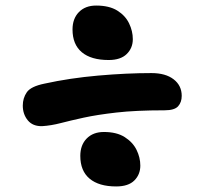

<svg xmlns="http://www.w3.org/2000/svg" viewBox="-20 -689 740 691"><path d="M371 -473Q308 -473 274.5 -501Q241 -529 241 -583Q241 -622 264 -645.5Q287 -669 326 -669Q373 -669 402 -651Q431 -633 444.5 -605Q458 -577 458 -548Q458 -516 436 -494.5Q414 -473 371 -473ZM132 -235Q98 -234 80 -256Q62 -278 62 -309Q62 -336 76.5 -357Q91 -378 140 -388Q231 -408 333.5 -417Q436 -426 525 -426Q576 -426 605 -403.5Q634 -381 634 -344Q634 -321 621 -306.5Q608 -292 572 -292Q469 -292 399 -284Q329 -276 281 -265.5Q233 -255 198.5 -246Q164 -237 132 -235ZM398 -18Q336 -18 302.5 -46Q269 -74 269 -128Q269 -167 292 -190.5Q315 -214 354 -214Q400 -214 429 -195.5Q458 -177 471.5 -149.5Q485 -122 485 -93Q485 -61 463.5 -39.5Q442 -18 398 -18Z"/></svg>

Font: Shantell Sans Normal
Style: Bold
Weight: 700
Designer: Stephen Nixon, Anya Danilova, Shantell Martin
Foundry: Arrow Type
Version: Version 1.009;[a7da0bfa3]